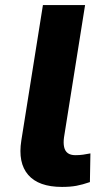

<svg xmlns="http://www.w3.org/2000/svg" viewBox="-20 -725 417 756"><path d="M224 11Q132 11 91 -36.5Q50 -84 64 -172L149 -705H315L232 -184Q229 -162 232.5 -146Q236 -130 247 -122Q258 -114 277 -114Q293 -114 307 -116Q321 -118 336 -121L334 -8Q305 2 281 6.5Q257 11 224 11Z"/></svg>

Font: Nunito Sans 6pt ExtraBold
Style: Italic
Weight: 800
Italic angle: -9°
Version: Version 3.101;gftools[0.9.27]